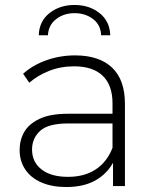

<svg xmlns="http://www.w3.org/2000/svg" viewBox="-20 -749 623 773"><path d="M435 0V-119L433 -137V-333Q433 -406 393.5 -444Q354 -482 278 -482Q224 -482 177.5 -463.5Q131 -445 98 -416L73 -452Q112 -487 167 -506.5Q222 -526 282 -526Q379 -526 431 -477Q483 -428 483 -331V0ZM247 4Q189 4 146.5 -14.5Q104 -33 81.5 -67Q59 -101 59 -145Q59 -185 77.5 -217.5Q96 -250 139 -270.5Q182 -291 254 -291H446V-252H255Q174 -252 141.5 -222Q109 -192 109 -147Q109 -97 147 -67Q185 -37 254 -37Q320 -37 365.5 -67Q411 -97 433 -154L447 -120Q426 -63 375.5 -29.5Q325 4 247 4ZM136 -607Q138 -664 179.5 -696.5Q221 -729 280 -729Q339 -729 380.5 -696.5Q422 -664 424 -607H387Q386 -648 355 -672Q324 -696 280 -696Q237 -696 206 -672Q175 -648 173 -607Z"/></svg>

Font: Modern
Style: Regular
Weight: 300
Designer: Julieta Ulanovsky
Foundry: Julieta Ulanovsky
Version: Version 8.000